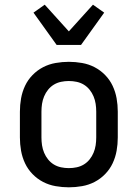

<svg xmlns="http://www.w3.org/2000/svg" viewBox="-20 -792 588 820"><path d="M274 8Q246 8 217.5 3Q189 -2 164 -15Q139 -28 119 -48.5Q99 -69 87 -94.5Q75 -120 70 -148Q65 -176 65 -205V-315Q65 -344 70 -372Q75 -400 87 -425.5Q99 -451 119 -471.5Q139 -492 164 -505Q189 -518 217.5 -523Q246 -528 274 -528Q302 -528 330.5 -523Q359 -518 384 -505Q409 -492 429 -471.5Q449 -451 461 -425.5Q473 -400 478 -372Q483 -344 483 -315V-205Q483 -176 478 -148Q473 -120 461 -94.5Q449 -69 429 -48.5Q409 -28 384 -15Q359 -2 330.5 3Q302 8 274 8ZM274 -74Q291 -74 307.5 -77.5Q324 -81 338 -89.5Q352 -98 362.5 -111Q373 -124 379.5 -139.5Q386 -155 388.5 -171.5Q391 -188 391 -205V-315Q391 -332 388.5 -348.5Q386 -365 379.5 -380.5Q373 -396 362.5 -409Q352 -422 338 -430.5Q324 -439 307.5 -442.5Q291 -446 274 -446Q257 -446 240.5 -442.5Q224 -439 210 -430.5Q196 -422 185.5 -409Q175 -396 168.5 -380.5Q162 -365 159.5 -348.5Q157 -332 157 -315V-205Q157 -188 159.5 -171.5Q162 -155 168.5 -139.5Q175 -124 185.5 -111Q196 -98 210 -89.5Q224 -81 240.5 -77.5Q257 -74 274 -74ZM222 -600 123 -738 171 -772 274 -658 377 -772 425 -738 326 -600Z"/></svg>

Font: Iosevka Semi-Condensed Medium
Style: Regular
Weight: 500
Monospace: yes
Designer: Belleve Invis
Foundry: Belleve Invis
Version: Version 27.3.5